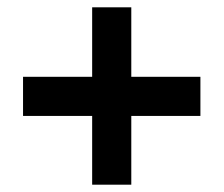

<svg xmlns="http://www.w3.org/2000/svg" viewBox="-20 -616 612 525"><path d="M339 -406H528V-299H339V-111H232V-299H43V-406H232V-596H339Z"/></svg>

Font: Noto Sans Myanmar
Style: Regular
Weight: 400
Designer: Monotype Design Team
Foundry: Monotype Imaging Inc.
Version: Version 2.107